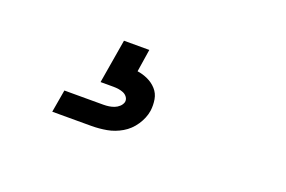

<svg xmlns="http://www.w3.org/2000/svg" viewBox="-45 -122 690 463"><g transform="rotate(20 300.0 110.0)"><path d="M107 220 117 162H217Q224 162 231 161Q238 160 244.5 157.5Q251 155 256.5 150Q262 145 264 138Q264 138 264 138Q264 138 264 138Q265 131 261 125.5Q257 120 251 117.5Q245 115 238.5 114Q232 113 225 113H192L211 0H276L267 58Q281 60 294 66Q307 72 316.5 82.5Q326 93 328.5 107.5Q331 122 329 137Q326 156 314 174Q302 192 284 202.5Q266 213 246.5 216.5Q227 220 207 220Z"/></g></svg>

Font: Iosevka Curly LtExObl
Style: Regular
Weight: 300
Width: 7
Italic angle: -9°
Monospace: yes
Designer: Belleve Invis
Foundry: Belleve Invis
Version: Version 11.1.0; ttfautohint (v1.8.3)